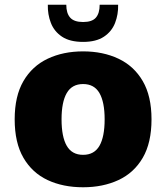

<svg xmlns="http://www.w3.org/2000/svg" viewBox="-20 -780 702 811"><path d="M42 -276Q42 -374 79 -437.5Q116 -501 181.5 -532Q247 -563 331 -563Q415 -563 480.5 -532Q546 -501 583 -437.5Q620 -374 620 -276Q620 -177 583 -113.5Q546 -50 480.5 -19.5Q415 11 331 11Q246 11 181 -19.5Q116 -50 79 -113.5Q42 -177 42 -276ZM240 -276Q240 -202 262 -164Q284 -126 331 -126Q378 -126 400 -164Q422 -202 422 -276Q422 -349 400 -387Q378 -425 331 -425Q284 -425 262 -387Q240 -349 240 -276ZM331 -603Q275 -603 242 -625Q209 -647 195 -683Q181 -719 182 -760H260Q260 -724 276.5 -705.5Q293 -687 331 -687Q369 -687 385 -705.5Q401 -724 401 -760H479Q480 -719 466 -683Q452 -647 419 -625Q386 -603 331 -603Z"/></svg>

Font: Kufam ExtraBold
Style: Regular
Weight: 800
Designer: Wael Morcos, Artur Schmal
Foundry: Original Type
Version: Version 1.300; ttfautohint (v1.8.3)